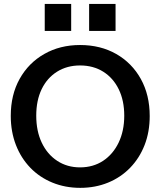

<svg xmlns="http://www.w3.org/2000/svg" viewBox="-20 -934 805 963"><path d="M559.6 -778.8V-914.4H427V-778.8ZM337 -778.8V-914.4H204.4V-778.8ZM686.4 -537.9C656.7 -591.3 615.6 -633.2 563 -663.2C510.4 -693.2 449.9 -708.2 381.5 -708.2C314.4 -708.2 254.5 -693.2 201.9 -663.2C149.3 -633.2 108.2 -591.6 78.5 -538.3C48.8 -485.1 34 -423.2 34 -353C34 -300.1 42.6 -251.4 59.7 -207.2C76.7 -163 101 -124.9 132.2 -92.5C163.5 -60.2 200.5 -35.4 243.1 -18C285.7 -0.6 332.1 8.2 382.5 8.2C432.8 8.2 479.3 -0.6 521.9 -18C564.4 -35.4 601.4 -60.2 632.7 -92.5C664 -124.8 688.2 -162.8 705.3 -206.7C722.4 -250.6 730.9 -299 730.9 -351.9C730.9 -422.3 716.1 -484.2 686.4 -537.9ZM575.1 -218.9C556.4 -179.9 530.4 -149.4 497.2 -127.4C463.9 -105.5 425.4 -94.5 381.5 -94.5C338.3 -94.5 300 -105.5 266.8 -127.4C233.6 -149.3 207.8 -179.6 189.4 -218.4C171 -257.1 161.8 -302.2 161.8 -353.9C161.8 -404.9 170.8 -449.1 188.9 -486.6C206.9 -524 232.6 -553.2 265.8 -574.2C299.1 -595.1 337.6 -605.7 381.5 -605.7C426 -605.7 464.9 -595.1 498.1 -574.2C531.4 -553.2 557.2 -523.8 575.6 -486.1C594 -448.3 603.2 -404.3 603.2 -353.9C603.2 -303 593.8 -257.9 575.1 -218.9Z"/></svg>

Font: Diatome Semibold
Style: Regular
Weight: 600
Designer: 15.100.17
Foundry: 15.100.17
Version: Version 1.005;Fontself Maker 3.5.8